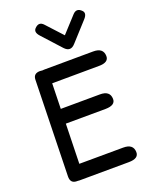

<svg xmlns="http://www.w3.org/2000/svg" viewBox="-185 -1122 995 1244"><g transform="rotate(-20 312.5 -500.0)"><path d="M171.9 -732.9Q166 -732.9 160.6 -731.9Q152.8 -733.4 142.6 -733.4Q97.7 -732.9 96.7 -691.4L80.6 -30.8Q79.1 18.1 123 19Q127 19 130.9 19Q135.7 20 141.6 20L483.4 18.1Q552.2 17.6 550.8 -27.3Q549.3 -83.5 480.5 -83L177.7 -81.5L184.6 -356L459.5 -357.4Q528.3 -358.4 526.9 -402.8Q525.4 -459 456.5 -458.5L186.5 -457L190.9 -631.8Q352.1 -632.8 513.7 -633.8Q582.5 -633.8 581.1 -678.7Q579.6 -735.4 510.7 -734.9ZM374.5 -802.2Q392.6 -801.8 411.1 -822.3L527.3 -950.2Q557.1 -982.9 536.6 -1004.4Q504.4 -1037.6 474.6 -1005.4L374.5 -896L273.9 -1005.4Q244.6 -1038.1 212.4 -1004.4Q191.9 -982.4 221.2 -950.2L337.4 -822.3Q356.4 -801.8 374.5 -802.2Z"/></g></svg>

Font: Comic Relief
Style: Regular
Weight: 400
Designer: Jeff Davis
Foundry: Loudifier
Version: Version 1.200; ttfautohint (v1.8.4.7-5d5b)